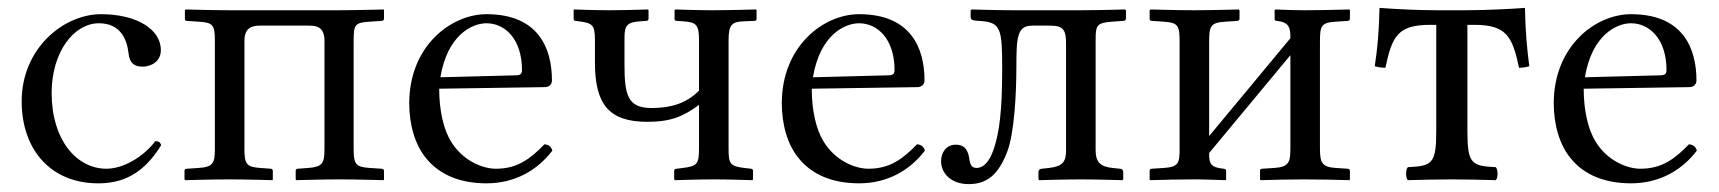

<svg xmlns="http://www.w3.org/2000/svg" viewBox="-20 -455 4361 487"><path d="M389 -87C385 -96 383 -96 374 -97C342 -55 291 -27 250 -27C175 -27 111 -99 111 -219C111 -324 168 -396 231 -396C287 -396 302.3 -353 306 -320C309 -293 322 -286 342 -286C362 -286 388 -298 388 -328C388 -380 328 -419 236 -419C142 -419 35 -333 35 -198C35 -75 109 10 229 10C286 10 341 -9 389 -87Z M525 -351V-76C525 -41 519.7 -31.4 484 -29L454 -27C450 -26.7 448 -25 448 -22V0L450 2C450 2 518.3 0 562 0C604.5 0 671 2 671 2L672 0V-21C672 -25 670 -26.8 667 -27L640 -29C606.3 -31.5 600 -38 600 -76V-351C600 -386 620 -390 641 -390H762C782 -390 803 -388 803 -351V-76C803 -41 797.7 -31.6 762 -29L735 -27C732 -26.8 730 -25 730 -22V0L731 2C731 2 798.1 0 841 0C884.7 0 953 2 953 2L954 0V-21C954 -25 952 -26.7 948 -27L918 -29C883.3 -31.3 877 -38 877 -76V-352C877 -393 880.1 -397.5 918 -400L948 -402C952 -402.3 954 -404 954 -408V-429L953 -431C953 -431 883 -429 838 -429H561C518.1 -429 451 -431 451 -431L449 -429V-407C449 -403 451 -402.2 454 -402L484 -400C519.7 -397.6 525 -393 525 -351Z M1097 -259C1115 -367 1178 -396 1214 -396C1260 -396 1304 -357 1304 -277C1304 -268 1300 -264.3 1290 -264ZM1361 -89C1326 -53 1293 -27 1238 -27C1204 -27 1154 -47 1124 -96C1105 -127 1094 -175 1094 -230L1362 -234C1373 -234.2 1380 -241 1380 -251C1380 -331 1347 -419 1214 -419C1123.9 -419 1018 -338 1018 -193C1018 -140 1032 -87 1063 -51C1095 -13 1145 10 1214 10C1286 10 1343 -23 1381 -73C1378 -83 1372 -88 1361 -89Z M1753 -353V-225C1721 -193 1682 -181 1633 -181C1571 -181 1564 -215 1564 -293V-359C1564 -391 1571.2 -398.8 1604 -401L1619 -402C1623 -402.3 1625 -404 1625 -408V-429L1624 -431C1624 -431 1563 -429 1524 -429C1489.7 -429 1436 -431 1436 -431L1435 -429V-407C1435 -403 1437 -402.4 1440 -402L1448 -401C1482.3 -396.7 1489 -392 1489 -354V-297C1489 -191 1524 -146 1622 -146C1682 -146 1714 -160 1753 -189V-78C1753 -39 1748.2 -33.5 1712 -29L1696 -27C1692 -26.5 1690 -25 1690 -21V0L1692 2C1692 2 1751 0 1792 0C1829 0 1888 2 1888 2L1890 0V-22C1890 -25 1888 -26.6 1885 -27L1868 -29C1831.4 -33.3 1828 -40 1828 -78V-353C1828 -394 1837.1 -399.8 1868 -401L1894 -402C1897 -402.1 1899 -404 1899 -407V-429L1898 -431C1898 -431 1829.7 -429 1786 -429C1749.7 -429 1693 -431 1693 -431L1691 -429V-407C1691 -403 1693 -402.3 1697 -402L1712 -401C1746.8 -398.7 1753 -392 1753 -353Z M2042 -259C2060 -367 2123 -396 2159 -396C2205 -396 2249 -357 2249 -277C2249 -268 2245 -264.3 2235 -264ZM2306 -89C2271 -53 2238 -27 2183 -27C2149 -27 2099 -47 2069 -96C2050 -127 2039 -175 2039 -230L2307 -234C2318 -234.2 2325 -241 2325 -251C2325 -331 2292 -419 2159 -419C2068.9 -419 1963 -338 1963 -193C1963 -140 1977 -87 2008 -51C2040 -13 2090 10 2159 10C2231 10 2288 -23 2326 -73C2323 -83 2317 -88 2306 -89Z M2367 -46C2367 -15 2393 12 2437 12C2485 12 2512.6 -13.9 2534 -68C2553 -116 2558 -218 2558 -286C2558 -364 2561 -390 2599 -390H2644C2680 -390 2684 -376 2684 -342V-74C2684 -45 2676 -33 2641 -29L2622 -27C2617 -26 2614 -24 2614 -19V0L2616 2C2616 2 2684 0 2720 0C2759 0 2827 2 2827 2L2829 0V-19C2829 -24 2825 -27 2821 -27L2802 -29C2770 -32 2759 -45 2759 -74V-353C2759 -391 2762 -397 2800 -400L2828 -402C2834 -402 2836 -404 2836 -409V-429L2833 -431C2833 -431 2765 -429 2722 -429H2548C2508 -429 2445 -431 2445 -431L2442 -429V-413C2442 -404 2446 -403 2463 -402C2519 -399 2522 -384 2522 -279C2522 -174 2514.7 -119.1 2501 -78C2489 -42 2473 -29 2457 -29C2445 -29 2441 -37 2439 -50C2436.1 -68.9 2431 -88 2404 -88C2380 -88 2367 -68 2367 -46Z M3008 -429C2965 -429 2899 -431 2899 -431L2896 -429V-407C2896 -403 2898 -402.3 2902 -402L2932 -400C2969.7 -397.5 2972 -389 2972 -347V-77C2972 -42 2969.7 -31.4 2932 -29L2901 -27C2898 -26.8 2896 -25 2896 -22V0L2897 2C2937 1 2965 0 3008 0C3040 0 3049 1 3089 2L3090 0V-21C3090 -25 3088 -26.6 3084 -27C3050 -30 3047 -41 3047 -65V-67L3253 -315V-79C3253 -44 3249.8 -31.4 3212 -29L3181 -27C3178 -26.8 3176 -25 3176 -22V0L3178 2C3218 1 3245 0 3288 0C3333 0 3363 1 3403 2L3404 0V-21C3404 -25 3402 -26.7 3398 -27L3368 -29C3333.2 -31.3 3328 -42 3328 -79V-348C3328 -390 3331.1 -397.5 3368 -400L3398 -402C3402 -402.3 3404 -404 3404 -408V-429L3403 -431C3403 -431 3333 -429 3288 -429C3260 -429 3215 -431 3215 -431L3213 -429V-407C3213 -403 3215 -402.3 3218 -402C3252 -399 3253 -382 3253 -358L3047 -110V-348C3047 -389 3050 -397.5 3088 -400L3118 -402C3122 -402.3 3124 -404 3124 -408V-429L3122 -431C3122 -431 3052 -429 3008 -429Z M3623 -122C3623 -39 3612 -34 3551 -31C3545 -25 3545 -4 3551 2C3593 1 3619 0 3663 0C3706 0 3731 1 3774 2C3780 -4 3780 -25 3774 -31C3713 -34 3702 -39 3702 -122V-392H3719C3800 -392 3816 -364 3833 -283C3846 -283 3859 -287 3859 -287C3853 -333 3849 -377 3848 -435C3825 -433 3750 -429 3700 -429H3625C3575 -429 3519 -432 3479 -435C3478 -377 3474 -333 3467 -287C3467 -287 3481 -283 3494 -283C3511 -364 3526 -392 3608 -392H3623Z M4000 -259C4018 -367 4081 -396 4117 -396C4163 -396 4207 -357 4207 -277C4207 -268 4203 -264.3 4193 -264ZM4264 -89C4229 -53 4196 -27 4141 -27C4107 -27 4057 -47 4027 -96C4008 -127 3997 -175 3997 -230L4265 -234C4276 -234.2 4283 -241 4283 -251C4283 -331 4250 -419 4117 -419C4026.9 -419 3921 -338 3921 -193C3921 -140 3935 -87 3966 -51C3998 -13 4048 10 4117 10C4189 10 4246 -23 4284 -73C4281 -83 4275 -88 4264 -89Z"/></svg>

Font: Libertinus Serif Display
Style: Regular
Weight: 400
Designer: Philipp H. Poll
Foundry: Khaled Hosny
Version: Version 6.1